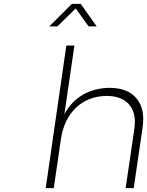

<svg xmlns="http://www.w3.org/2000/svg" viewBox="-20 -979 765 999"><path d="M217.8 0 325.2 -742.2H367.2L314.9 -384.8Q350.6 -450.7 410.4 -485.6Q470.2 -520.5 548.8 -522Q644 -522 689.9 -467.5Q735.8 -413.1 722.2 -317.9L675.8 0H633.8L679.2 -310.1Q690.4 -390.1 651.9 -435.1Q613.3 -480 533.2 -480Q437 -478 374.5 -417.7Q312 -357.4 296.9 -254.9L259.8 0ZM236.8 -841.8 354 -959H399.9L482.9 -841.8H440.9L374 -935.1L278.8 -841.8Z"/></svg>

Font: Trueno UltraLight
Style: Italic
Weight: 250
Designer: Julieta Ulanovsky
Foundry: Julieta Ulanovsky
Version: Version 3.001b | FøM Fix